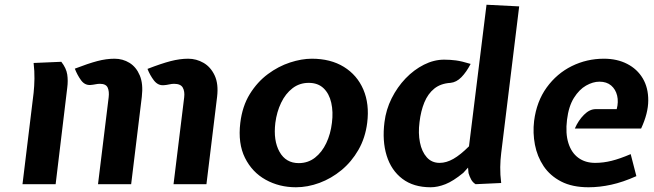

<svg xmlns="http://www.w3.org/2000/svg" viewBox="-20 -778 2763 811"><path d="M713 0 758 -367Q761 -392 752 -408Q743 -424 715 -424Q706 -424 695 -421.5Q684 -419 671 -418Q647 -416.5 630.2 -438.2Q613.5 -460 603 -487Q661 -509.5 700.5 -519.8Q740 -530 775 -530Q809.5 -530 839.8 -512.5Q870 -495 886.8 -459.2Q903.5 -423.5 897 -369L852 0ZM75 0 122 -386Q125 -414 125.5 -445.5Q126 -477 122 -512L239 -517Q260 -490 264 -463.5Q268 -437 264 -407L215 0ZM394 0 439 -367Q442 -392 434.8 -408Q427.5 -424 402 -424Q393 -424 383.5 -422Q374 -420 362 -419Q338 -417.5 322.2 -439.2Q306.5 -461 296 -488Q353 -510 391 -520Q429 -530 464 -530Q498.5 -530 527 -512.5Q555.5 -495 570.5 -459.2Q585.5 -423.5 579 -369L534 0Z M1230 13Q1159.5 13 1102.2 -18.8Q1045 -50.5 1014.8 -111.2Q984.5 -172 995 -259Q1003.5 -329.5 1035.2 -380.8Q1067 -432 1111.5 -465Q1156 -498 1205 -514Q1254 -530 1297 -530Q1376.5 -530 1432.5 -495.5Q1488.5 -461 1514.8 -399.8Q1541 -338.5 1531 -259Q1523 -195.5 1494 -145Q1465 -94.5 1422.2 -59.2Q1379.5 -24 1329.5 -5.5Q1279.5 13 1230 13ZM1242 -89Q1281 -89 1310.5 -112Q1340 -135 1358.2 -173.5Q1376.5 -212 1382 -259Q1388 -305.5 1379.2 -344Q1370.5 -382.5 1346.8 -405.2Q1323 -428 1284 -428Q1245 -428 1215.5 -405.2Q1186 -382.5 1167.5 -344Q1149 -305.5 1143 -259Q1134 -184 1160.8 -136.5Q1187.5 -89 1242 -89Z M1799 13Q1726.5 13 1679.5 -22.8Q1632.5 -58.5 1613.2 -120.8Q1594 -183 1604 -262Q1610.5 -315 1634.2 -362.5Q1658 -410 1693.2 -446.8Q1728.5 -483.5 1770.8 -504.8Q1813 -526 1856 -526Q1881.5 -526 1906 -522.8Q1930.5 -519.5 1968 -508Q1950 -473.5 1929 -452Q1908 -430.5 1883 -428Q1841.5 -425.5 1814.5 -403.8Q1787.5 -382 1772.5 -345.5Q1757.5 -309 1752 -262Q1746 -215.5 1753.8 -176.5Q1761.5 -137.5 1782.5 -113.8Q1803.5 -90 1837 -90Q1865.5 -90 1895.2 -107Q1925 -124 1961 -160L2035 -758L2173 -751L2097 -131Q2093.5 -103.5 2093 -72Q2092.5 -40.5 2097 -5L1989 0Q1977 -7 1970 -20Q1963 -33 1959 -47L1957 -70L1937 -48Q1894.5 -13 1861.5 0Q1828.5 13 1799 13Z M2466 13Q2397.5 13 2350.5 -11.2Q2303.5 -35.5 2276.2 -76.2Q2249 -117 2239.5 -166.8Q2230 -216.5 2236 -267Q2246.5 -349.5 2289.2 -408.5Q2332 -467.5 2395.2 -498.8Q2458.5 -530 2531 -530Q2586.5 -530 2629 -508.2Q2671.5 -486.5 2695 -447Q2718.5 -407.5 2718.2 -353.5Q2718 -299.5 2688 -235H2408Q2423 -269.5 2446.8 -293.2Q2470.5 -317 2496 -317H2585Q2593 -347.5 2586.8 -374Q2580.5 -400.5 2561.5 -416.8Q2542.5 -433 2512 -433Q2484.5 -433 2455.5 -416.5Q2426.5 -400 2404.2 -364.5Q2382 -329 2375 -272Q2368 -214.5 2380.8 -173.8Q2393.5 -133 2422.8 -111.5Q2452 -90 2494 -90Q2528.5 -90 2563.5 -98.8Q2598.5 -107.5 2644 -127L2668 -34Q2611 -8.5 2561.8 2.2Q2512.5 13 2466 13Z"/></svg>

Font: Expletus Sans
Style: Bold Italic
Weight: 700
Italic angle: -7°
Version: Version 7.500